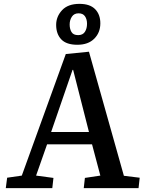

<svg xmlns="http://www.w3.org/2000/svg" viewBox="-20 -975 744 995"><path d="M441 -707 622 -64 704 -54 698 0H414L420 -53L500 -65L457 -227H224L167 -65L257 -53L251 0H10L17 -54L93 -65L321 -695ZM245 -291H441L359 -613H356ZM381 -743Q324 -743 297.5 -771Q271 -799 271 -846Q271 -889 301.5 -922Q332 -955 392 -955Q446 -955 473 -927.5Q500 -900 500 -854Q500 -806 468.5 -774.5Q437 -743 381 -743ZM385 -793Q409 -793 420 -810Q431 -827 431 -852Q431 -875 420.5 -890.5Q410 -906 387 -906Q364 -906 352.5 -888.5Q341 -871 341 -848Q341 -825 350.5 -809Q360 -793 385 -793Z"/></svg>

Font: Literata 12pt Medium
Style: Italic
Weight: 500
Italic angle: -2°
Designer: Latin by Veronika Burian and Jose Scaglione. Greek by Irene Vlachou. Cyrillic by Vera Evstafieva
Foundry: TypeTogether
Version: Version 3.002